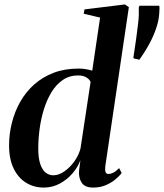

<svg xmlns="http://www.w3.org/2000/svg" viewBox="-20 -837 741 868"><path d="M456 -85.5Q454 -68 457.2 -59.2Q460.5 -50.5 470.5 -50.5Q481 -50.5 493 -56.8Q505 -63 518.5 -77L530 -55Q519 -40 500.2 -24.8Q481.5 -9.5 456.5 0.8Q431.5 11 401 11Q363 11 348.8 -11.8Q334.5 -34.5 337.5 -66L343.5 -112.5Q332 -81.5 307.8 -53.2Q283.5 -25 250.2 -7Q217 11 178 11Q133.5 11 98 -10.8Q62.5 -32.5 41.8 -75Q21 -117.5 21 -179.5Q21 -231.5 33.8 -282Q46.5 -332.5 71.5 -376.8Q96.5 -421 134.2 -454.8Q172 -488.5 222.2 -507.8Q272.5 -527 335.5 -527Q352.5 -527 368.8 -524.2Q385 -521.5 397 -517.5L432.5 -757.5L358.5 -775L362 -794.5L545 -817L562.5 -804.5ZM389.5 -466.5Q385.5 -477.5 370.8 -486.8Q356 -496 333.5 -496Q293.5 -496 263.5 -475.2Q233.5 -454.5 212.5 -419.8Q191.5 -385 178.2 -342Q165 -299 159 -253.5Q153 -208 153 -166.5Q153 -121.5 162.2 -94.8Q171.5 -68 187 -56.2Q202.5 -44.5 221 -44.5Q245.5 -44.5 270.8 -62Q296 -79.5 316 -107.2Q336 -135 344 -166ZM610 -567 584.5 -573 583 -576.5Q590 -620 595.2 -659Q600.5 -698 604.5 -731.5Q607 -751.5 607.5 -770Q608 -788.5 607.5 -804L610.5 -811H700Q701.5 -803 701 -797.8Q700.5 -792.5 700 -778Q698.5 -747 687 -712Q675.5 -677 656 -640.5Q636.5 -604 610 -567Z"/></svg>

Font: Merriweather 120pt SemiBold
Style: Italic
Weight: 600
Italic angle: -7.8°
Version: Version 2.101